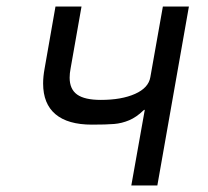

<svg xmlns="http://www.w3.org/2000/svg" viewBox="-20 -570 640 590"><path d="M425 -233 421 -231Q399.5 -210 377 -200.5Q354.5 -191 330.5 -189Q306.5 -187 262.5 -187Q188.5 -187 150.5 -219Q112.5 -251 112.5 -313.5Q112.5 -334.5 117 -359L150.5 -550H230.5L197 -360Q194 -344.5 194 -331.5Q194 -296 217 -279.5Q240 -263 290 -263Q353.5 -263 395 -281.5Q436.5 -300 442 -333L480.5 -550H560.5L463.5 0H383.5Z"/></svg>

Font: JuliaMono
Style: Italic
Weight: 400
Italic angle: -9°
Monospace: yes
Designer: cormullion
Foundry: corm
Version: Version 0.057; ttfautohint (v1.8.4)